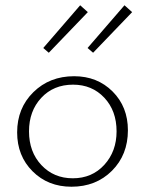

<svg xmlns="http://www.w3.org/2000/svg" viewBox="-20 -704 551 728"><path d="M165 -504 144 -522 284 -684 313 -658ZM333 -504 312 -522 452 -684 481 -658ZM251 4Q162 4 103.5 -54.5Q45 -113 45 -202Q45 -294 106.5 -354.5Q168 -415 261 -415Q349 -415 407 -357Q465 -299 465 -210Q465 -117 404.5 -56.5Q344 4 251 4ZM256 -28Q329 -28 375.5 -79Q422 -130 422 -206Q422 -284 375.5 -333.5Q329 -383 257 -383Q183 -383 136.5 -333Q90 -283 90 -206Q90 -128 137 -78Q184 -28 256 -28Z"/></svg>

Font: EauTest Light
Style: Regular
Weight: 300
Designer: Christian Thalmann (Catharsis Fonts)
Version: Version 0.001;PS 000.001;hotconv 1.0.88;makeotf.lib2.5.64775